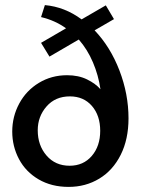

<svg xmlns="http://www.w3.org/2000/svg" viewBox="-20 -721 557 753"><path d="M484 -257Q484 -175 453.5 -114Q423 -53 369.5 -20.5Q316 12 249 12Q182 12 131.5 -17.5Q81 -47 54.5 -97Q28 -147 28 -205Q28 -264 55.5 -315Q83 -366 132.5 -396Q182 -426 243 -426Q288 -426 321.5 -409.5Q355 -393 374 -371Q366 -426 344.5 -476.5Q323 -527 289 -566L174 -499L141 -553L239 -610Q196 -641 141 -654L156 -701Q234 -694 300 -645L395 -700L427 -646L351 -602Q413 -537 448.5 -444.5Q484 -352 484 -257ZM373 -208Q373 -268 340.5 -305.5Q308 -343 254 -343Q197 -343 162.5 -303.5Q128 -264 128 -210Q128 -151 162.5 -111Q197 -71 253 -71Q307 -71 340 -109.5Q373 -148 373 -208Z"/></svg>

Font: Cabin
Style: Regular
Weight: 400
Designer: Pablo Impallari
Foundry: Pablo Impallari. http://www.impallari.com Igino Marini. http://www.ikern.com
Version: Version 2.001